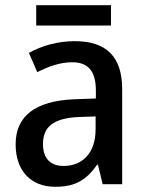

<svg xmlns="http://www.w3.org/2000/svg" viewBox="-20 -707 561 737"><path d="M406 -687H119V-609H406ZM267 -549C201 -549 139 -531 91 -504L123 -430C166 -452 211 -468 257 -468C316 -468 348 -437 348 -359V-329L266 -326C116 -320 40 -262 40 -153C40 -51 99 10 192 10C271 10 312 -17 353 -75H356L374 0H449V-364C449 -488 390 -549 267 -549ZM285 -258 347 -260V-211C347 -119 296 -70 224 -70C176 -70 145 -96 145 -154C145 -218 182 -254 285 -258Z"/></svg>

Font: Noto Sans SemiCondensed Medium
Style: Regular
Weight: 500
Width: 4
Designer: Monotype Design Team
Foundry: Monotype Imaging Inc.
Version: Version 2.013